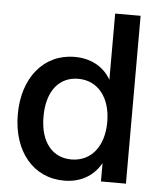

<svg xmlns="http://www.w3.org/2000/svg" viewBox="-53 -774 685 829"><g transform="rotate(5 290.0 -359.0)"><path d="M255.4 10.3C322.8 10.3 379.9 -18.6 414.1 -78.6H414.6V0H522.9V-727.5H412.6V-441.4H412.1C378.9 -498.5 321.8 -525.9 254.9 -525.9C121.6 -525.9 31.7 -417 31.7 -257.8C31.7 -98.1 121.1 10.3 255.4 10.3ZM278.8 -83.5C198.2 -83.5 143.1 -145 143.1 -257.8C143.1 -371.1 198.2 -433.1 278.8 -433.1C364.3 -433.1 419.4 -363.8 419.4 -257.8C419.4 -152.3 364.3 -83.5 278.8 -83.5Z"/></g></svg>

Font: Raveo Display Display Medium
Style: Regular
Weight: 500
Designer: Jakub Foglar, Rasmus Andersson (Inter)
Foundry: Jakubfoglar.com
Version: Version 1.100;Glyphs 3.2.3 (3260)